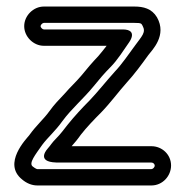

<svg xmlns="http://www.w3.org/2000/svg" viewBox="-20 -542 567 587"><path d="M114 -452C110 -452 104 -458 104 -462C104 -466 110 -472 114 -472H391C413 -472 412 -470 416 -463C427 -443 414 -432 393 -403C373 -376 353 -346 331 -323C304 -293 278 -260 254 -235C232 -213 207 -186 187 -161C176 -147 165 -132 152 -119C138 -105 135 -98 126 -88C126 -88 92 -52 141 -46C150 -45 156 -45 158 -45H443C449 -45 453 -40 453 -36C453 -30 447 -25 443 -25H94C93 -25 89 -26 80 -33C67 -43 88 -69 109 -99C126 -122 149 -141 171 -172C199 -210 234 -239 266 -278C283 -299 299 -318 317 -336C340 -359 358 -389 375 -413C375 -413 404 -452 355 -452ZM114 -402H306C298 -392 290 -381 281 -371C262 -351 245 -331 228 -310C211 -290 197 -278 177 -255C161 -238 146 -223 131 -202C113 -177 91 -159 69 -128C62 -119 -14 -42 48 7C61 18 77 25 94 25H443C477 25 503 -4 503 -36C503 -70 475 -95 443 -95H199C208 -105 218 -117 227 -130C244 -152 269 -178 290 -199C318 -228 342 -261 367 -289C391 -315 415 -348 433 -373C446 -390 491 -434 460 -489C444 -516 418 -522 391 -522H114C82 -522 54 -494 54 -462C54 -430 82 -402 114 -402Z"/></svg>

Font: Electronic
Style: Outline
Weight: 700
Version: Version 1.011